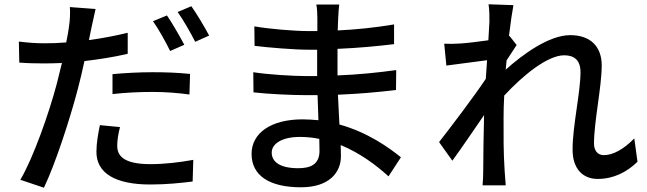

<svg xmlns="http://www.w3.org/2000/svg" viewBox="-20 -821 3020 896"><path d="M505 -475V-382C568 -389 629 -392 694 -392C754 -392 813 -387 864 -380L867 -476C810 -482 750 -484 692 -484C628 -484 559 -480 505 -475ZM540 -228 446 -237C438 -196 430 -154 430 -112C430 -13 518 40 681 40C757 40 823 33 879 26L882 -75C816 -63 747 -55 682 -55C554 -55 527 -96 527 -141C527 -166 532 -197 540 -228ZM759 -749 694 -722C721 -684 754 -624 774 -583L840 -612C820 -650 784 -713 759 -749ZM873 -792 809 -765C836 -727 869 -669 891 -626L956 -655C937 -691 900 -754 873 -792ZM190 -619C151 -619 117 -621 68 -627L70 -529C106 -526 142 -525 189 -525C214 -525 241 -526 269 -527L245 -430C208 -290 135 -84 75 18L185 55C239 -58 306 -264 343 -405C354 -447 365 -493 374 -536C443 -544 513 -555 576 -570V-668C518 -654 456 -642 395 -634L407 -693C411 -713 420 -754 426 -779L306 -788C308 -766 307 -729 302 -697C300 -678 295 -653 289 -623C255 -620 221 -619 190 -619Z M1470 -173 1471 -117C1471 -53 1428 -36 1372 -36C1286 -36 1248 -66 1248 -109C1248 -149 1294 -182 1379 -182C1410 -182 1441 -179 1470 -173ZM1162 -484 1163 -390C1232 -382 1343 -377 1407 -377H1462L1466 -260C1442 -262 1418 -264 1392 -264C1243 -264 1154 -199 1154 -103C1154 -3 1235 53 1385 53C1516 53 1571 -16 1571 -92L1570 -144C1660 -107 1736 -50 1793 2L1851 -87C1793 -134 1694 -204 1564 -240L1557 -379C1653 -383 1736 -390 1828 -401L1829 -494C1742 -482 1654 -473 1555 -469V-593C1652 -597 1745 -606 1819 -615V-707C1730 -692 1642 -683 1556 -679L1558 -732C1559 -760 1561 -782 1563 -800H1456C1460 -784 1461 -754 1461 -737V-676H1418C1354 -676 1234 -686 1167 -698L1168 -607C1233 -599 1353 -589 1419 -589H1460V-466H1409C1348 -466 1230 -473 1162 -484Z M2264 -720 2259 -633C2211 -626 2159 -620 2128 -618C2099 -616 2078 -616 2053 -617L2063 -515L2253 -540L2247 -453C2193 -372 2084 -228 2029 -158L2091 -71C2133 -129 2192 -215 2239 -284C2236 -173 2236 -116 2235 -22C2235 -6 2234 23 2232 44H2340C2338 23 2336 -6 2335 -24C2329 -115 2330 -186 2330 -273C2330 -304 2331 -339 2333 -375C2420 -469 2535 -563 2613 -563C2661 -563 2689 -539 2689 -484C2689 -390 2652 -233 2652 -123C2652 -34 2699 14 2769 14C2843 14 2904 -17 2955 -66L2940 -175C2891 -125 2841 -97 2798 -97C2767 -97 2752 -121 2752 -151C2752 -254 2788 -415 2788 -516C2788 -599 2740 -657 2641 -657C2542 -657 2419 -567 2340 -496L2344 -539C2360 -564 2379 -593 2391 -611L2358 -653L2355 -652C2363 -718 2371 -771 2376 -797L2260 -801C2264 -774 2264 -746 2264 -720Z"/></svg>

Font: Noto Sans CJK TC Medium
Style: Regular
Weight: 500
Designer: Ryoko NISHIZUKA 西塚涼子 (kana, bopomofo & ideographs); Paul D. Hunt (Latin, Greek & Cyrillic); Sandoll Communications 산돌커뮤니
Foundry: Adobe
Version: Version 2.004;hotconv 1.0.118;makeotfexe 2.5.65603